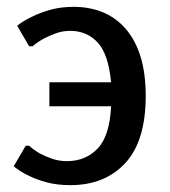

<svg xmlns="http://www.w3.org/2000/svg" viewBox="-20 -530 495 560"><path d="M185 -440Q162 -440 142 -432.5Q122 -425 107 -417Q89 -407 75 -395H65L30 -455Q49 -470 75 -482Q97 -493 127 -501.5Q157 -510 195 -510Q242 -510 280.5 -494Q319 -478 347 -445.5Q375 -413 390 -364.5Q405 -316 405 -250Q405 -119 345.5 -54.5Q286 10 185 10Q147 10 117 2Q87 -6 65 -17Q39 -29 20 -45L55 -105H65Q79 -92 97 -82Q112 -74 132 -67Q152 -60 175 -60Q230 -60 265 -97Q300 -134 304 -220H124V-290H304Q296 -373 264.5 -406.5Q233 -440 185 -440Z"/></svg>

Font: Scada
Style: Regular
Weight: 400
Designer: Jovanny Lemonad
Foundry: Jovanny Lemonad
Version: Version 3.005; ttfautohint (v0.91) -l 8 -r 50 -G 200 -x 0 -w